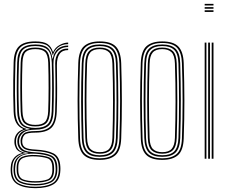

<svg xmlns="http://www.w3.org/2000/svg" viewBox="-20 -820 1180 992"><path d="M162.5 152.2Q105.2 152.2 70.9 132.6Q36.5 113 35.2 61.8Q35 55.5 35.2 51.1Q35.5 46.8 35.8 42Q37 13.5 53.6 -5.4Q70.2 -24.2 93.8 -28.8V-30.8Q70.2 -39.2 62.9 -53.5Q55.5 -67.8 54.5 -82Q54.2 -86.5 54.4 -88.6Q54.5 -90.8 54.5 -94.5Q55.5 -113.8 66.8 -129Q78 -144.2 99 -151.5V-154.2Q76.8 -163.2 64.2 -184.8Q51.8 -206.2 50.5 -243.5Q49 -287.8 48.5 -325.6Q48 -363.5 48.5 -404Q49 -444.5 50.5 -497Q52 -555.2 77.9 -580.6Q103.8 -606 162.5 -606Q205 -606 225 -592.8Q245 -579.5 253.2 -552.2H255.2Q265 -575 288.4 -587.6Q311.8 -600.2 332.2 -600V-592Q299 -591.5 279 -574.4Q259 -557.2 254 -535.8H252Q246 -567.8 226.5 -582.9Q207 -598 162.5 -598Q107.2 -598 84.2 -574.1Q61.2 -550.2 59.8 -497.2Q58.5 -451 57.9 -412.4Q57.2 -373.8 57.5 -333.8Q57.8 -293.8 59.5 -243.2Q62.2 -166 116 -154.5V-151.5Q89.8 -145.5 76.8 -130Q63.8 -114.5 62.8 -94.5Q62.2 -87.8 62.8 -82Q63.5 -65.5 72.9 -51.1Q82.2 -36.8 111 -30.5V-28.8Q82.8 -24.5 64 -7.1Q45.2 10.2 43.8 42Q43.2 47.8 43 51.4Q42.8 55 43 62Q44.5 111 76.6 128Q108.8 145 162.5 145Q216.8 145 248.8 127.9Q280.8 110.8 283.5 61.8Q283.8 55.2 283.6 51.5Q283.5 47.8 283.2 41.5Q281 -7.5 249.5 -22.2Q218 -37 163.5 -39.5Q120.5 -41.5 104.6 -52.1Q88.8 -62.8 87 -81.5Q86 -90.2 86.2 -94.5Q88.2 -118.2 103.4 -130.6Q118.5 -143 162.5 -142.8Q211.5 -142.2 237 -163.6Q262.5 -185 264.8 -242Q266.2 -286.5 266.6 -323.2Q267 -360 266.6 -399.5Q266.2 -439 265.2 -491.8Q264.8 -524.8 280.9 -547.2Q297 -569.8 332.2 -569.2V-561.2Q273 -561.8 274 -481.5Q275 -415.5 275.2 -362.4Q275.5 -309.2 273.2 -243Q271 -184.2 245.4 -159.6Q219.8 -135 162.5 -134.8Q118 -134.5 107 -123.4Q96 -112.2 94.8 -93.2Q94.5 -88.8 95 -83.8Q96.5 -65.8 111 -57.4Q125.5 -49 163.5 -47.2Q223.2 -44.2 256.2 -27.6Q289.2 -11 291.8 42Q292.2 49.5 292.1 52.1Q292 54.8 291.8 61.8Q289.5 112.5 255.8 132.4Q222 152.2 162.5 152.2ZM162.5 138Q111.8 138 81.8 123.1Q51.8 108.2 50 62Q49.8 55.5 50 51.4Q50.2 47.2 50.5 42Q54 -21.2 126.2 -28.2V-30.2Q94 -36 82.8 -50Q71.5 -64 70 -82Q69.5 -86.8 69.6 -88.5Q69.8 -90.2 69.8 -94.5Q70.8 -115.5 85 -131.8Q99.2 -148 133.5 -152.8V-154.8Q100.2 -160.2 85.1 -181Q70 -201.8 68.8 -243.8Q66.8 -302.2 66.6 -361.4Q66.5 -420.5 68.8 -496.8Q70.2 -549.8 92.9 -570Q115.5 -590.2 162.5 -590.2Q206.5 -590.2 226.1 -573.2Q245.8 -556.2 250.8 -517.2H252.8Q264.8 -583.8 332.2 -585V-577Q295.8 -576.8 275.4 -553Q255 -529.2 256.2 -487.8Q258.2 -415.8 258.2 -360.2Q258.2 -304.8 256.2 -244.2Q254 -189.5 230.5 -169.8Q207 -150 162.5 -150Q118.8 -150.2 99.6 -134.1Q80.5 -118 78.8 -95.8Q78.2 -87.5 78.8 -82Q80.5 -61.8 97.9 -48.4Q115.2 -35 163.5 -33Q214.5 -30.8 244.4 -17.1Q274.2 -3.5 276 42Q276.2 48 276.2 51.2Q276.2 54.5 276 62Q274 107.5 243.5 122.8Q213 138 162.5 138ZM162.5 -159Q205.5 -159 225.5 -177.5Q245.5 -196 247.2 -244.2Q249.2 -297.8 249.4 -361.1Q249.5 -424.5 247.5 -496.5Q246 -544.5 225.4 -563.4Q204.8 -582.2 162.5 -582.2Q118.5 -582.2 98.9 -563.4Q79.2 -544.5 77.8 -496.2Q75.5 -426.8 75.5 -365.2Q75.5 -303.8 77.8 -244.2Q79.5 -197 99.1 -178Q118.8 -159 162.5 -159ZM162.5 -166.8Q125 -166.8 106.8 -182.9Q88.5 -199 86.8 -244.2Q84.8 -301.5 84.8 -367.4Q84.8 -433.2 86.8 -496.2Q88.2 -541.5 106.1 -557.9Q124 -574.2 162.5 -574.2Q202.5 -574.2 219.6 -557.5Q236.8 -540.8 238.2 -496.2Q240.5 -428.2 240.4 -364.4Q240.2 -300.5 238 -244.8Q236.2 -200 218.6 -183.4Q201 -166.8 162.5 -166.8ZM162.5 -174.8Q197.5 -174.8 212.4 -189.9Q227.2 -205 229 -245Q231 -299.5 231.1 -366.4Q231.2 -433.2 229.2 -496Q227.8 -537.2 212.5 -551.8Q197.2 -566.2 162.5 -566.2Q128.2 -566.2 112.9 -551.8Q97.5 -537.2 96 -495.8Q93.8 -434.2 93.8 -368.9Q93.8 -303.5 96 -244.8Q97.5 -203.5 113.2 -189.1Q129 -174.8 162.5 -174.8ZM162.5 130.8Q210.2 130.8 238 117.4Q265.8 104 267.5 62Q267.8 55.5 267.6 51.2Q267.5 47 267 42Q265.2 -0.5 237.6 -11.6Q210 -22.8 163.8 -25.8Q114.2 -28.8 87.9 -13Q61.5 2.8 58.8 41.8Q58.2 47.8 58 51.8Q57.8 55.8 58 62.2Q59.5 104.8 87.9 117.8Q116.2 130.8 162.5 130.8ZM162.5 123.5Q120.2 123.5 94 112.6Q67.8 101.8 66.2 62.2Q66 57 66 52.1Q66 47.2 66.2 41.2Q68.2 1.8 95.1 -9.8Q122 -21.2 164.2 -19.2Q205.5 -17.2 231.6 -7.9Q257.8 1.5 259.2 42Q259.8 49 259.6 52.9Q259.5 56.8 259.2 62.5Q257.8 101.8 231.2 112.6Q204.8 123.5 162.5 123.5ZM162.5 116.2Q199.5 116.2 224.1 107.6Q248.8 99 250.5 62.5Q250.8 56.5 250.5 51.8Q250.2 47 250.2 42Q249 5.5 224.8 -2.2Q200.5 -10 163.5 -12Q124.2 -14 99.9 -4Q75.5 6 74.5 42Q74.2 47 74.4 52.8Q74.5 58.5 74.5 62.5Q76.2 98.8 100.5 107.5Q124.8 116.2 162.5 116.2Z M495.2 6Q438 6 412.1 -20.1Q386.2 -46.2 384.5 -105.5Q381 -205.5 381 -299.4Q381 -393.2 384.5 -494.8Q386.8 -557.2 414.2 -581.6Q441.8 -606 495.2 -606Q553.2 -606 578.6 -579.5Q604 -553 606.2 -493.8Q609.5 -394.2 609.6 -300Q609.8 -205.8 606.2 -104.8Q604 -42.8 576.5 -18.4Q549 6 495.2 6ZM495.2 -2Q542.8 -2 568.9 -23.8Q595 -45.5 597 -104.8Q600.5 -206 600.5 -298.8Q600.5 -391.5 597 -493.2Q595.2 -547.5 572.2 -572.8Q549.2 -598 495.2 -598Q444.2 -598 419.8 -574.2Q395.2 -550.5 393.2 -492.2Q390.2 -402 390.1 -306.2Q390 -210.5 393.5 -105Q395.5 -46.5 421.1 -24.2Q446.8 -2 495.2 -2ZM495.2 -9.8Q447.2 -9.8 425.8 -32.5Q404.2 -55.2 402.5 -107.5Q399.5 -197 399.2 -295Q399 -393 402.5 -492.5Q404.2 -546.5 426.8 -568.4Q449.2 -590.2 495.2 -590.2Q540 -590.2 563.1 -569.1Q586.2 -548 588 -494.2Q591 -397.2 591.2 -302.5Q591.5 -207.8 588.2 -107Q586.2 -53.5 563.9 -31.6Q541.5 -9.8 495.2 -9.8ZM495.2 -17.8Q536.8 -17.8 557 -37.8Q577.2 -57.8 579 -107.2Q582 -195.2 582.1 -292.2Q582.2 -389.2 579 -492Q577.5 -542.2 557 -562.2Q536.5 -582.2 495.2 -582.2Q453.8 -582.2 433.5 -562.1Q413.2 -542 411.5 -492.2Q408.8 -404.8 408.5 -308Q408.2 -211.2 411.5 -107.2Q413.2 -56.8 434.1 -37.2Q455 -17.8 495.2 -17.8ZM495.2 -25.8Q460 -25.8 441 -43.2Q422 -60.8 420.8 -107.5Q414.2 -298.2 420.8 -491.8Q422 -536.8 440 -555.5Q458 -574.2 495.2 -574.2Q530.8 -574.2 549.6 -556.5Q568.5 -538.8 570 -492Q573 -397.2 573.1 -300.5Q573.2 -203.8 570 -107.8Q568.5 -62.2 550.2 -44Q532 -25.8 495.2 -25.8ZM495.2 -33.8Q528.8 -33.8 544.1 -51Q559.5 -68.2 560.8 -108Q563.8 -199 564 -293.6Q564.2 -388.2 560.8 -491.8Q559.5 -534 543.1 -550.1Q526.8 -566.2 495.2 -566.2Q461.5 -566.2 446.2 -548.8Q431 -531.2 429.8 -491.2Q426.5 -393.8 426.5 -302Q426.5 -210.2 429.8 -107.8Q431 -66 447.4 -49.9Q463.8 -33.8 495.2 -33.8Z M818.2 6Q761 6 735.1 -20.1Q709.2 -46.2 707.5 -105.5Q704 -205.5 704 -299.4Q704 -393.2 707.5 -494.8Q709.8 -557.2 737.2 -581.6Q764.8 -606 818.2 -606Q876.2 -606 901.6 -579.5Q927 -553 929.2 -493.8Q932.5 -394.2 932.6 -300Q932.8 -205.8 929.2 -104.8Q927 -42.8 899.5 -18.4Q872 6 818.2 6ZM818.2 -2Q865.8 -2 891.9 -23.8Q918 -45.5 920 -104.8Q923.5 -206 923.5 -298.8Q923.5 -391.5 920 -493.2Q918.2 -547.5 895.2 -572.8Q872.2 -598 818.2 -598Q767.2 -598 742.8 -574.2Q718.2 -550.5 716.2 -492.2Q713.2 -402 713.1 -306.2Q713 -210.5 716.5 -105Q718.5 -46.5 744.1 -24.2Q769.8 -2 818.2 -2ZM818.2 -9.8Q770.2 -9.8 748.8 -32.5Q727.2 -55.2 725.5 -107.5Q722.5 -197 722.2 -295Q722 -393 725.5 -492.5Q727.2 -546.5 749.8 -568.4Q772.2 -590.2 818.2 -590.2Q863 -590.2 886.1 -569.1Q909.2 -548 911 -494.2Q914 -397.2 914.2 -302.5Q914.5 -207.8 911.2 -107Q909.2 -53.5 886.9 -31.6Q864.5 -9.8 818.2 -9.8ZM818.2 -17.8Q859.8 -17.8 880 -37.8Q900.2 -57.8 902 -107.2Q905 -195.2 905.1 -292.2Q905.2 -389.2 902 -492Q900.5 -542.2 880 -562.2Q859.5 -582.2 818.2 -582.2Q776.8 -582.2 756.5 -562.1Q736.2 -542 734.5 -492.2Q731.8 -404.8 731.5 -308Q731.2 -211.2 734.5 -107.2Q736.2 -56.8 757.1 -37.2Q778 -17.8 818.2 -17.8ZM818.2 -25.8Q783 -25.8 764 -43.2Q745 -60.8 743.8 -107.5Q737.2 -298.2 743.8 -491.8Q745 -536.8 763 -555.5Q781 -574.2 818.2 -574.2Q853.8 -574.2 872.6 -556.5Q891.5 -538.8 893 -492Q896 -397.2 896.1 -300.5Q896.2 -203.8 893 -107.8Q891.5 -62.2 873.2 -44Q855 -25.8 818.2 -25.8ZM818.2 -33.8Q851.8 -33.8 867.1 -51Q882.5 -68.2 883.8 -108Q886.8 -199 887 -293.6Q887.2 -388.2 883.8 -491.8Q882.5 -534 866.1 -550.1Q849.8 -566.2 818.2 -566.2Q784.5 -566.2 769.2 -548.8Q754 -531.2 752.8 -491.2Q749.5 -393.8 749.5 -302Q749.5 -210.2 752.8 -107.8Q754 -66 770.4 -49.9Q786.8 -33.8 818.2 -33.8Z M1037.5 -791.8V-800H1083V-791.8ZM1037.5 -775V-783.2H1083V-775ZM1037.5 -758.5V-766.8H1083V-758.5ZM1073.8 0V-600H1083V0ZM1037.5 0V-600H1046.5V0ZM1055.5 0V-600H1064.8V0Z"/></svg>

Font: Big Shoulders Inline Display Light
Style: Regular
Weight: 300
Designer: Patric King
Foundry: XO Type Co
Version: Version 1.000